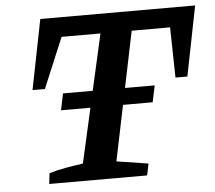

<svg xmlns="http://www.w3.org/2000/svg" viewBox="-49 -718 864 772"><g transform="rotate(-5 383.0 -332.0)"><path d="M766 -664 710 -382H662L658 -585H503L396 -67L524 -47L514 0H119L124 -43Q157 -53 191 -59Q225 -65 261 -70L377 -585H220L135 -382H85L141 -664ZM206 -358H576L562 -291H192Z"/></g></svg>

Font: Piazzolla Thin
Style: Bold Italic
Weight: 700
Italic angle: -11.3°
Version: Version 2.005